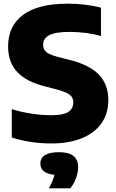

<svg xmlns="http://www.w3.org/2000/svg" viewBox="-20 -770 633 1044"><path d="M44 -22.5V-177Q90 -161.5 148.5 -152.5Q207 -143.5 258 -143.5Q323 -143.5 350.8 -161Q378.5 -178.5 378.5 -212Q378.5 -230.5 370.5 -242.8Q362.5 -255 342.5 -264.8Q322.5 -274.5 285 -284.5L224 -300.5Q124 -325 74 -378.2Q24 -431.5 24 -517.5Q24 -629 105.8 -689.5Q187.5 -750 348 -750Q398.5 -750 445 -744.2Q491.5 -738.5 529 -728.5V-574Q494.5 -584.5 449.5 -590.5Q404.5 -596.5 359.5 -596.5Q280 -596.5 247.2 -578.5Q214.5 -560.5 214.5 -527.5Q214.5 -510.5 221.5 -498.8Q228.5 -487 245.8 -478Q263 -469 294.5 -460.5L355.5 -445Q465.5 -418 517.2 -364.8Q569 -311.5 569 -225Q569 -153 532 -100Q495 -47 425.2 -18.5Q355.5 10 259 10Q202 10 146.2 1.5Q90.5 -7 44 -22.5ZM405 139.5Q405 167.5 393 199.5Q381 231.5 362 254H246Q269.5 211 276 180.5Q199.5 173 199.5 119.5Q199.5 57.5 302 57.5Q405 57.5 405 139.5Z"/></svg>

Font: Encode Sans ExtraBold
Style: Regular
Weight: 800
Designer: Multiple Designers
Foundry: Impallari Type
Version: Version 2.000